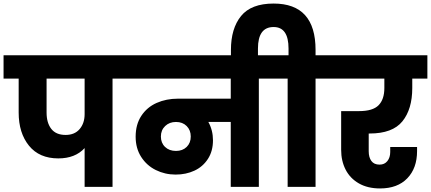

<svg xmlns="http://www.w3.org/2000/svg" viewBox="-37 -1051 2424 1080"><path d="M694 -609H596V0H439V-218Q386 -160 291 -160Q184 -160 126 -231.5Q68 -303 68 -418V-609H-17V-740H694ZM439 -609H225V-418Q225 -360 251.5 -326Q278 -292 332 -292Q383 -292 411 -325Q439 -358 439 -409Z M1517 -609H1419V0H1261V-365H1135Q1161 -318 1161 -262Q1161 -201 1132.5 -157Q1104 -113 1056.5 -91Q1009 -69 951 -69Q891 -69 839.5 -94.5Q788 -120 757 -168.5Q726 -217 726 -282Q726 -351 758 -399.5Q790 -448 844 -472Q898 -496 964 -496H1261V-609H660V-740H1517ZM953 -202Q990 -202 1013 -224.5Q1036 -247 1036 -283Q1036 -319 1013 -342Q990 -365 953 -365Q916 -365 892 -342Q868 -319 868 -283Q868 -247 891.5 -224.5Q915 -202 953 -202Z M1836 -740V-609H1738V0H1581V-609H1483V-740H1586V-778Q1586 -899 1502 -899Q1414 -899 1414 -778V-705H1262V-770Q1262 -891 1319 -961Q1376 -1031 1502 -1031Q1738 -1031 1738 -770V-740Z M2037 -300V-200Q2037 -166 2052 -145.5Q2067 -125 2098 -125Q2126 -125 2142 -145Q2158 -165 2158 -196V-224H2309V-201Q2309 -105 2254 -48Q2199 9 2101 9Q2031 9 1981.5 -19.5Q1932 -48 1907 -97Q1882 -146 1882 -208V-426H1983Q2060 -426 2092.5 -459Q2125 -492 2125 -556V-609H1802V-740H2367V-609H2282V-556Q2282 -437 2226.5 -368.5Q2171 -300 2042 -300Z"/></svg>

Font: MSTAGE
Style: Bold
Weight: 700
Designer: Ninad Kale (Devanagari), Jonny Pinhorn (Latin)
Foundry: Indian Type Foundry
Version: 4.004